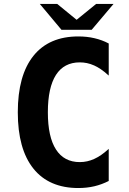

<svg xmlns="http://www.w3.org/2000/svg" viewBox="-20 -924 642 958"><path d="M286.6 -775.4H437.5L546.4 -904.3H459.5L362.3 -825.2L265.6 -904.3H178.7ZM370.6 14.2C399.9 14.2 425.8 11.2 450.7 5.4C475.6 -0.5 499.5 -9.3 522.5 -21V-181.2C494.6 -155.8 473.1 -141.6 450.7 -131.3C427.2 -120.6 403.8 -115.2 377.9 -115.2C326.2 -115.2 286.1 -136.2 259.3 -178.2C232.4 -219.7 218.8 -281.7 218.8 -363.8C218.8 -446.3 232.4 -508.3 259.3 -550.3C286.1 -591.8 325.7 -612.8 377.9 -612.8C401.9 -612.8 425.3 -608.4 450.2 -597.2C470.7 -587.9 493.2 -573.7 522.5 -546.9V-707C500.5 -718.8 476.6 -727.5 451.2 -733.4C425.8 -739.3 399.9 -742.2 370.6 -742.2C273.9 -742.2 198.2 -710 146.5 -645C94.7 -580.1 68.8 -486.3 68.8 -363.8C68.8 -241.2 94.7 -147.9 146.5 -83C198.2 -18.1 273.9 14.2 370.6 14.2Z"/></svg>

Font: Hack
Style: Bold
Weight: 700
Monospace: yes
Designer: Christopher Simpkins
Foundry: Christopher Simpkins
Version: Version 2.010